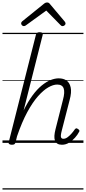

<svg xmlns="http://www.w3.org/2000/svg" viewBox="-20 -1149 691 1544"><path d="M478 15Q456 15 442 6.5Q428 -2 422 -18.5Q416 -35 417.5 -57.5Q419 -80 426 -108L486 -345Q503 -407 492 -438Q481 -469 440 -469Q408 -469 368.5 -446.5Q329 -424 285.5 -375Q242 -326 199 -246.5Q156 -167 117 -53L105 -4Q102 6 96 10.5Q90 15 75 15Q63 15 55 10Q47 5 50 -5L269 -870Q272 -881 278.5 -885.5Q285 -890 299 -890Q314 -890 320.5 -884.5Q327 -879 323 -867L170 -261Q205 -332 241.5 -381.5Q278 -431 315.5 -461.5Q353 -492 387.5 -505.5Q422 -519 452 -519Q490 -519 515 -501.5Q540 -484 548.5 -445.5Q557 -407 540 -345L477 -100Q471 -77 469.5 -62Q468 -47 473 -40Q478 -33 489 -33Q506 -33 521.5 -44Q537 -55 553 -72.5Q569 -90 581 -108Q587 -116 593 -117Q599 -118 606 -112Q617 -106 618.5 -99.5Q620 -93 615 -87Q604 -65 583 -41.5Q562 -18 535.5 -1.5Q509 15 478 15ZM172 -939Q163 -939 156.5 -946Q150 -953 150 -961Q150 -966 152 -969.5Q154 -973 158 -977L330 -1116Q338 -1123 344.5 -1126Q351 -1129 359 -1129Q367 -1129 372.5 -1125.5Q378 -1122 383 -1115L501 -975Q504 -971 505.5 -967Q507 -963 507 -960Q507 -951 499 -945Q491 -939 484 -939Q478 -939 473.5 -941.5Q469 -944 465 -949L352 -1064L192 -948Q186 -943 181.5 -941Q177 -939 172 -939ZM0 365H651V375H0ZM0 -20H651V0H0ZM0 -505H651V-500H0ZM0 -885H651V-875H0Z"/></svg>

Font: Playwrite IS Guides
Style: Regular
Weight: 400
Designer: Veronika Burian, José Scaglione
Foundry: TypeTogether
Version: Version 1.003